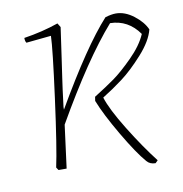

<svg xmlns="http://www.w3.org/2000/svg" viewBox="-62 -516 577 607"><g transform="rotate(-10 226.5 -212.5)"><path d="M390 32Q372 32 362 20Q335 -11 294.5 -80Q254 -149 236 -195L238 -208Q278 -233 304.5 -252Q331 -271 367 -307Q403 -343 418 -378Q383 -428 325 -429Q238 -330 128 -138L110 0H84L78 -9Q91 -68 112 -225Q133 -382 134 -422L54 -414Q50 -419 50 -430Q109 -439 161 -457L169 -444Q160 -382 155 -346Q150 -310 146 -284Q142 -258 134 -193V-185Q241 -370 314 -450Q334 -456 348 -456Q377 -456 405 -434.5Q433 -413 444 -388Q435 -352 398 -311Q361 -270 329 -246Q297 -222 263 -201Q275 -162 317 -94Q359 -26 398 24Z"/></g></svg>

Font: Albura ExtraLight
Style: Italic
Weight: 156
Italic angle: -7°
Designer: Mercedes Jáuregui
Foundry: Omnibus-Type Team
Version: Version 1.000